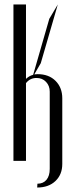

<svg xmlns="http://www.w3.org/2000/svg" viewBox="-20 -719 331 857"><path d="M96 -699V-367Q111 -381 128 -385L200 -635L238 -699L162 -437L133 -387Q138 -388 148 -388Q198 -388 228 -358Q258 -328 258 -280V13Q258 60 227.5 89Q197 118 146 118L147 101Q173 101 187.5 83.5Q202 66 202 35V-310Q202 -336 185.5 -353.5Q169 -371 143 -371Q114 -371 96 -348V-1H40V-699Z"/></svg>

Font: Moniqa Cond Heading
Style: Regular
Weight: 400
Width: 3
Designer: Rajesh Rajput
Foundry: Rajesh Rajput
Version: Version 1.000